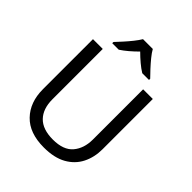

<svg xmlns="http://www.w3.org/2000/svg" viewBox="-259 -1091 1248 1248"><g transform="rotate(45 365.5 -467.0)"><path d="M640 -252Q640 -178 610 -118.5Q580 -59 518.5 -24.5Q457 10 362 10Q229 10 159.5 -62.5Q90 -135 90 -254V-714H180V-251Q180 -164 226.5 -116Q273 -68 367 -68Q464 -68 507.5 -119.5Q551 -171 551 -252V-714H640ZM410 -944Q422 -922 444.5 -894.5Q467 -867 491.5 -840.5Q516 -814 535 -795V-784H473Q447 -800 419 -823.5Q391 -847 364 -874Q337 -847 310 -824Q283 -801 257 -784H197V-795Q216 -815 239.5 -841Q263 -867 285 -894.5Q307 -922 320 -944Z"/></g></svg>

Font: Noto Sans Grantha
Style: Regular
Weight: 400
Designer: Monotype Design Team
Foundry: Monotype Imaging Inc.
Version: Version 2.003; ttfautohint (v1.8.4.7-5d5b)